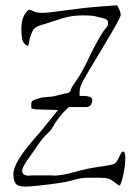

<svg xmlns="http://www.w3.org/2000/svg" viewBox="-20 -683 519 722"><path d="M137.7 -316.4 179.7 -320.3 226.6 -332Q245.1 -332 247.1 -348.6Q250 -356.4 270.5 -385.3Q291 -414.1 325.2 -488.3Q362.3 -559.6 374.5 -572.8Q386.7 -585.9 386.7 -593.8Q386.7 -601.6 384.8 -605Q382.8 -608.4 377.9 -610.8Q373 -613.3 369.6 -614.3Q366.2 -615.2 360.4 -616.2Q354.5 -617.2 340.8 -621.1Q329.1 -625 296.9 -625Q296.9 -625 288.1 -625Q249 -625 213.4 -613.8Q177.7 -602.5 168 -599.1Q158.2 -595.7 152.8 -594.2Q147.5 -592.8 139.6 -590.3Q131.8 -587.9 127.4 -586.4Q123 -585 118.7 -582.5Q114.3 -580.1 111.3 -577.6Q108.4 -575.2 106.4 -573.2V-572.3H105.5Q92.8 -547.9 89.8 -527.3V-526.4Q88.9 -513.7 83 -509.8L71.3 -519.5Q60.5 -531.2 60.5 -568.4V-576.2Q60.5 -619.1 83 -641.6Q86.9 -646.5 90.8 -646.5Q94.7 -646.5 106 -640.6Q117.2 -634.8 139.6 -634.8Q162.1 -634.8 230 -644.5Q297.9 -654.3 353.5 -658.2L419.9 -663.1Q422.9 -659.2 426.8 -651.4V-650.4Q433.6 -637.7 433.6 -628.9V-624Q427.7 -605.5 367.2 -505.4Q306.6 -405.3 293 -380.4Q279.3 -355.5 279.3 -336.9V-322.3H300.8Q326.2 -319.3 326.2 -309.6Q326.2 -308.6 327.1 -307.6Q327.1 -298.8 322.3 -290Q318.4 -280.3 300.8 -280.3H240.2L237.3 -279.3L215.8 -257.8Q190.4 -227.5 181.6 -210.4Q172.9 -193.4 158.2 -180.7Q143.6 -168 122.1 -137.2Q100.6 -106.4 82 -79.6Q63.5 -52.7 63.5 -43Q63.5 -33.2 66.9 -29.3Q70.3 -25.4 76.7 -23.9Q83 -22.5 87.9 -22.5Q92.8 -23.4 100.6 -23.4Q100.6 -23.4 111.3 -23.4H127.9Q127.9 -23.4 179.7 -23.4Q180.7 -23.4 181.6 -22.5Q212.9 -22.5 259.8 -36.1Q308.6 -49.8 355.5 -56.2Q402.3 -62.5 410.6 -67.4Q418.9 -72.3 428.2 -92.8Q437.5 -113.3 442.4 -113.3Q451.2 -113.3 451.2 -86.4Q451.2 -59.6 443.8 -26.9Q436.5 5.9 430.7 14.6Q425.8 14.6 412.1 3.4Q398.4 -7.8 387.2 -11.2Q376 -14.6 354.5 -14.6H310.5Q284.2 -14.6 257.3 -6.3Q230.5 2 166 10.3Q101.6 18.6 74.7 18.6Q47.9 18.6 39.1 7.3Q30.3 -3.9 30.3 -27.8Q30.3 -51.8 52.7 -87.9Q75.2 -124 133.8 -189.5L198.2 -269.5L120.1 -271.5Q104.5 -272.5 97.7 -275.4V-293.9Q97.7 -299.8 101.6 -303.2Q105.5 -306.6 114.7 -309.6Q124 -312.5 137.7 -316.4Z"/></svg>

Font: Drukaatie burti
Style: Thin
Weight: 100
Version: Version 0.14